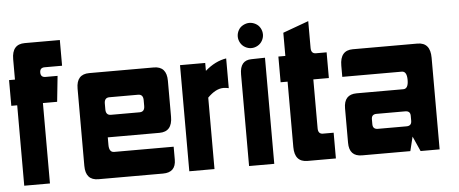

<svg xmlns="http://www.w3.org/2000/svg" viewBox="-41 -608 1666 697"><g transform="rotate(-5 792.0 -259.0)"><path d="M21.5 -386.7V-460.9Q21.5 -515.6 68.4 -515.6H196.3V-421.9H132.8Q115.2 -421.9 115.2 -404.3Q115.2 -386.7 132.8 -386.7H176.8L167 -293H115.2V0H21.5V-293H0V-386.7Z M245.1 -334Q245.1 -386.7 292 -386.7H527.3Q574.2 -386.7 574.2 -334V-203.1Q574.2 -148.4 527.3 -148.4H338.9V-121.1Q338.9 -93.8 357.4 -93.8H574.2V-46.9Q574.2 0 527.3 0H292Q245.1 0 245.1 -52.7ZM461.9 -293H357.4Q338.9 -293 338.9 -271.5V-250.5Q338.9 -229 357.4 -229H461.9Q480.5 -229 480.5 -250.5V-271.5Q480.5 -293 461.9 -293Z M714.8 -260.3V0H623V-386.7H714.8V-357.9Q751.5 -390.1 792 -396.5V-288.1Q781.7 -290.5 772.5 -290.5Q744.6 -290.5 714.8 -260.3Z M840.8 0V-334Q840.8 -385.7 883.8 -385.7L932.6 -386.7V0ZM886.7 -517.6Q898.4 -517.6 909.4 -511.7Q920.4 -505.9 926.5 -494.9Q932.6 -483.9 932.6 -471.7Q932.6 -460 926.5 -449Q920.4 -438 909.4 -431.9Q898.4 -425.8 886.7 -425.8Q875 -425.8 864 -431.9Q853 -438 846.9 -449Q840.8 -460 840.8 -471.7Q840.8 -483.9 846.9 -494.9Q853 -505.9 864.3 -511.7Q875.5 -517.6 886.7 -517.6Z M1006.8 -293H981.4V-386.7H1006.8V-471.2L1100.6 -505.4V-407.7Q1100.6 -386.7 1118.2 -386.7H1157.2V-293H1100.6V-114.7Q1100.6 -93.8 1118.2 -93.8H1157.2V0H1053.7Q1006.8 0 1006.8 -54.7Z M1535.2 0H1465.8L1441.4 -54.7L1428.7 -2.9H1252.9Q1206.1 -2.9 1206.1 -52.7V-178.2Q1206.1 -229 1252.9 -229H1422.9Q1441.4 -229 1441.4 -261.2Q1441.4 -293 1422.9 -293H1206.1V-334Q1206.1 -389.6 1252.9 -389.6H1488.3Q1535.2 -389.6 1535.2 -334ZM1318.4 -93.8H1422.9Q1441.4 -93.8 1441.4 -112.3V-130.4Q1441.4 -148.4 1422.9 -148.4H1318.4Q1299.8 -148.4 1299.8 -130.4V-112.3Q1299.8 -93.8 1318.4 -93.8Z"/></g></svg>

Font: Aswaq
Style: Regular
Weight: 400
Designer: Husham Jawad
Version: Version 1.000;November 3, 2021;FontCreator 14.0.0.2814 32-bi